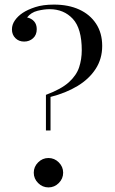

<svg xmlns="http://www.w3.org/2000/svg" viewBox="-20 -802 499 836"><path d="M215 -782Q278 -782 325 -760.5Q372 -739 398.5 -698.5Q425 -658 425 -602Q425 -546 396.5 -502Q368 -458 317.5 -427.5Q267 -397 200 -380V-234H180V-389Q247 -414 280 -444Q313 -474 324.5 -509Q336 -544 336 -583Q336 -678 297 -720Q258 -762 196 -762Q172 -762 143.5 -755Q115 -748 98 -726Q117 -722 128.5 -709Q140 -696 140 -675Q140 -650 124 -635.5Q108 -621 85 -621Q62 -621 47 -636Q32 -651 32 -674Q32 -695 45 -713.5Q58 -732 79 -746Q100 -760 133.5 -771Q167 -782 215 -782ZM191 -114Q217 -114 236 -95Q255 -76 255 -50Q255 -24 236 -5Q217 14 191 14Q165 14 146 -5Q127 -24 127 -50Q127 -76 146 -95Q165 -114 191 -114Z"/></svg>

Font: Playfair Display
Style: Regular
Weight: 400
Designer: Claus Eggers Sørensen
Foundry: Claus Eggers Sørensen
Version: Version 1.203